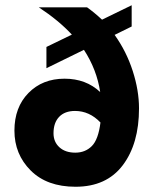

<svg xmlns="http://www.w3.org/2000/svg" viewBox="-20 -702 597 732"><path d="M363 -235Q321 -279 266 -279Q227 -279 205.5 -256.5Q184 -234 184 -194Q184 -161 206.5 -140.5Q229 -120 267 -120Q305 -120 330 -145Q355 -170 363 -235ZM482 -601 417 -569Q462 -506 486 -431.5Q510 -357 510 -289Q510 -154 448 -72Q386 10 268 10Q159 10 97 -52Q35 -114 35 -204Q35 -293 88.5 -347.5Q142 -402 226 -402Q308 -402 362 -351Q349 -437 300 -512L157 -442V-523L254 -570Q204 -624 128 -674H312Q340 -654 369 -627L482 -682Z"/></svg>

Font: Hind Bold
Style: Regular
Weight: 700
Designer: Manushi Parikh, Satya Rajpurohit
Foundry: Indian Type Foundry
Version: Version 1.201;PS 1.0;hotconv 1.0.78;makeotf.lib2.5.61930; tt